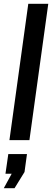

<svg xmlns="http://www.w3.org/2000/svg" viewBox="-30 -743 276 1018"><path d="M20 0 120 -723H226L126 0ZM-10 255 32 178H-1L14 74H113L100 169L47 255Z"/></svg>

Font: Archivo Narrow SemiBold
Style: Italic
Weight: 600
Italic angle: -8°
Designer: Hector Gatti
Foundry: Omnibus-Type
Version: Version 3.002